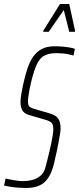

<svg xmlns="http://www.w3.org/2000/svg" viewBox="-38 -926 393 954"><path d="M89 8Q72 8 52 6.5Q32 5 13.5 2Q-5 -1 -18 -4L-10 -39Q2 -36 17.5 -33Q33 -30 48.5 -28Q64 -26 76 -26Q98 -26 121.5 -31.5Q145 -37 163.5 -53Q182 -69 189 -99Q191 -107 195.5 -124.5Q200 -142 205.5 -164.5Q211 -187 216 -210.5Q221 -234 224 -254Q227 -274 227 -286Q227 -302 222 -310.5Q217 -319 206.5 -324Q196 -329 180 -333L102 -356Q83 -362 73.5 -377Q64 -392 64 -420Q64 -437 68 -459.5Q72 -482 78 -510Q87 -552 98.5 -586Q110 -620 127 -644.5Q144 -669 169.5 -682.5Q195 -696 232 -696Q257 -696 277.5 -694Q298 -692 313 -689Q328 -686 334 -683L327 -650Q318 -653 303.5 -656Q289 -659 273.5 -660.5Q258 -662 244 -662Q219 -662 201.5 -657Q184 -652 172 -642.5Q160 -633 152 -619Q140 -599 131 -570Q122 -541 115 -511Q108 -481 104.5 -457Q101 -433 101 -424Q101 -402 108.5 -396Q116 -390 132 -385L204 -364Q222 -359 235 -351.5Q248 -344 255.5 -329Q263 -314 263 -286Q263 -278 260.5 -261.5Q258 -245 252 -213Q246 -181 233 -125Q225 -88 213 -62.5Q201 -37 184 -21.5Q167 -6 144 1Q121 8 89 8ZM176 -768 177 -773 260 -906H306L335 -773L334 -768H306L279 -876L204 -768Z"/></svg>

Font: Saira UltraCondensed Thin
Style: Italic
Weight: 250
Width: 1
Italic angle: -12°
Designer: Hector Gatti with collaboration of the Omnibus-Type team
Foundry: Omnibus-Type
Version: Version 1.101